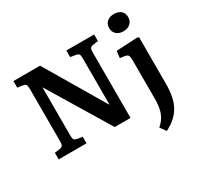

<svg xmlns="http://www.w3.org/2000/svg" viewBox="-198 -1013 1551 1492"><g transform="rotate(-30 577.0 -267.5)"><path d="M54 0V-59L103 -66Q121 -69 127.5 -79.5Q134 -90 134 -117V-589Q134 -615 127.5 -624.5Q121 -634 101 -637L54 -644V-703H293L607 -172L609 -177V-589Q609 -614 602.5 -623.5Q596 -633 575 -636L529 -644V-703H778V-644L730 -637Q712 -634 705.5 -624Q699 -614 699 -586V0H557L226 -547L225 -542V-113Q225 -88 231.5 -79Q238 -70 257 -66L304 -59V0ZM893 229 855 177Q877 158 893 136.5Q909 115 918.5 90Q928 65 932.5 34.5Q937 4 937 -34V-376Q937 -411 930.5 -422.5Q924 -434 902 -438L859 -444L866 -505L1057 -515L1070 -508V-95Q1070 -27 1059 24Q1048 75 1026 112Q1004 149 971 177.5Q938 206 893 229ZM989 -610Q950 -610 927 -631Q904 -652 904 -687Q904 -722 927 -743Q950 -764 989 -764Q1030 -764 1052.5 -743.5Q1075 -723 1075 -688Q1075 -653 1051.5 -631.5Q1028 -610 989 -610Z"/></g></svg>

Font: Literata 18pt SemiBold
Style: Regular
Weight: 600
Designer: Latin by Veronika Burian and Jose Scaglione. Greek by Irene Vlachou. Cyrillic by Vera Evstafieva.
Foundry: TypeTogether
Version: Version 3.103;gftools[0.9.29]